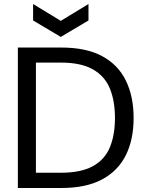

<svg xmlns="http://www.w3.org/2000/svg" viewBox="-20 -937 725 957"><path d="M69 0V-700H286Q409 -700 488.5 -657.5Q568 -615 607 -536Q646 -457 646 -349Q646 -241 607 -163Q568 -85 488.5 -42.5Q409 0 286 0ZM159 -76H284Q383 -76 442.5 -108.5Q502 -141 527.5 -202.5Q553 -264 553 -349Q553 -434 527.5 -496Q502 -558 442.5 -591.5Q383 -625 284 -625H159ZM283 -753 145 -835V-917L283 -833L421 -917V-835Z"/></svg>

Font: HostGroteskRegular
Style: Regular
Weight: 400
Designer: Doukan Karapınar based on Poppins by Indian Type Foundry, Jonny Pinhorn
Foundry: Element Type
Version: Version 1.001; ttfautohint (v1.8.4.7-5d5b)